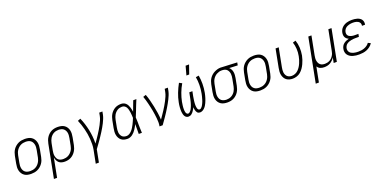

<svg xmlns="http://www.w3.org/2000/svg" viewBox="-9 -1791 6068 3032"><g transform="rotate(-20 3025.0 -275.0)"><path d="M219 12Q189 12 160 6Q131 0 108 -15.5Q85 -31 69.5 -54.5Q54 -78 47 -106Q40 -134 41.5 -164Q43 -194 49 -225L72 -345Q77 -371 86.5 -397Q96 -423 112.5 -447Q129 -471 152 -490Q175 -509 200.5 -521Q226 -533 253 -537.5Q280 -542 307 -542Q337 -542 366.5 -536Q396 -530 419 -514.5Q442 -499 457.5 -475.5Q473 -452 480 -424Q487 -396 485.5 -366Q484 -336 478 -305L455 -185Q450 -159 440.5 -133Q431 -107 414 -83Q397 -59 374.5 -40Q352 -21 326 -9Q300 3 273 7.5Q246 12 219 12ZM221 -35Q242 -35 263 -39Q284 -43 304.5 -53Q325 -63 342 -78.5Q359 -94 371.5 -113Q384 -132 392 -153Q400 -174 404 -194L427 -314Q431 -337 432.5 -359.5Q434 -382 429.5 -403Q425 -424 415 -442Q405 -460 388.5 -472.5Q372 -485 350.5 -490Q329 -495 306 -495Q285 -495 263.5 -491Q242 -487 222 -477Q202 -467 185 -451.5Q168 -436 155 -417Q142 -398 134.5 -377Q127 -356 123 -336L100 -216Q95 -193 94 -170.5Q93 -148 97 -127Q101 -106 111 -88Q121 -70 138 -57.5Q155 -45 176.5 -40Q198 -35 221 -35Z M526 210 634 -345Q639 -370 648 -395.5Q657 -421 672 -444.5Q687 -468 708 -487.5Q729 -507 754 -519.5Q779 -532 805.5 -537Q832 -542 858 -542Q888 -542 917.5 -536Q947 -530 970 -514.5Q993 -499 1008.5 -475.5Q1024 -452 1030.5 -424Q1037 -396 1035.5 -366Q1034 -336 1028 -305L1005 -185Q1000 -160 991 -135Q982 -110 967 -86.5Q952 -63 931.5 -43.5Q911 -24 887 -11.5Q863 1 836.5 6.5Q810 12 784 12Q756 12 730 5Q704 -2 685.5 -19Q667 -36 656 -60Q645 -84 641 -110L579 210ZM776 -35Q796 -35 817 -39.5Q838 -44 857.5 -54Q877 -64 894 -80Q911 -96 923.5 -114.5Q936 -133 943 -153.5Q950 -174 954 -194L977 -314Q981 -337 982.5 -359.5Q984 -382 980 -402.5Q976 -423 965.5 -441.5Q955 -460 939 -472Q923 -484 901.5 -489.5Q880 -495 858 -495Q838 -495 817 -490.5Q796 -486 776.5 -475.5Q757 -465 741 -449Q725 -433 714 -414.5Q703 -396 696 -376Q689 -356 685 -336L663 -222Q659 -199 657 -176.5Q655 -154 658.5 -133Q662 -112 670.5 -92.5Q679 -73 695 -59.5Q711 -46 732 -40.5Q753 -35 776 -35Z M1229 210 1272 -9Q1281 -55 1281.5 -100Q1282 -145 1279 -189.5Q1276 -234 1268.5 -276.5Q1261 -319 1250.5 -361Q1240 -403 1226.5 -443.5Q1213 -484 1196 -523L1243 -542Q1266 -491 1283 -436.5Q1300 -382 1312 -325.5Q1324 -269 1329.5 -210.5Q1335 -152 1334 -91Q1356 -122 1377 -153Q1398 -184 1418 -215Q1438 -246 1457.5 -278Q1477 -310 1494 -342.5Q1511 -375 1525.5 -409Q1540 -443 1547 -477L1557 -530H1610L1600 -477Q1593 -445 1580 -413.5Q1567 -382 1551.5 -351Q1536 -320 1518.5 -290Q1501 -260 1482.5 -230.5Q1464 -201 1444.5 -172Q1425 -143 1405 -114Q1385 -85 1364 -56.5Q1343 -28 1323 0L1282 210Z M1838 12Q1808 12 1781 5Q1754 -2 1733.5 -18.5Q1713 -35 1700 -59Q1687 -83 1682 -110Q1677 -137 1679 -166Q1681 -195 1687 -225L1710 -345Q1715 -370 1723.5 -395Q1732 -420 1746 -443Q1760 -466 1780.5 -486Q1801 -506 1825 -519Q1849 -532 1875 -537Q1901 -542 1926 -542Q1949 -542 1969 -534.5Q1989 -527 2004 -513Q2019 -499 2029 -481Q2039 -463 2045.5 -443Q2052 -423 2056.5 -402.5Q2061 -382 2064 -360Q2080 -403 2096 -445.5Q2112 -488 2128 -530H2181Q2165 -492 2149.5 -453.5Q2134 -415 2119 -376V-374Q2107 -346 2096 -317.5Q2085 -289 2073 -261Q2075 -235 2075.5 -209.5Q2076 -184 2077 -158L2076 -157Q2077 -117 2078 -78Q2079 -39 2081 0H2028Q2028 -41 2028.5 -82.5Q2029 -124 2029 -166Q2019 -145 2007.5 -125Q1996 -105 1983.5 -86Q1971 -67 1955.5 -49.5Q1940 -32 1921.5 -18Q1903 -4 1881 4Q1859 12 1838 12ZM1838 -35Q1863 -35 1886.5 -49.5Q1910 -64 1928 -84Q1946 -104 1960 -127Q1974 -150 1986 -173.5Q1998 -197 2008.5 -221Q2019 -245 2029 -270Q2028 -293 2026.5 -316.5Q2025 -340 2022 -362.5Q2019 -385 2013.5 -407.5Q2008 -430 1998 -449.5Q1988 -469 1969 -482Q1950 -495 1926 -495Q1907 -495 1886.5 -490.5Q1866 -486 1847.5 -474.5Q1829 -463 1814 -447Q1799 -431 1788.5 -413Q1778 -395 1771.5 -375Q1765 -355 1761 -336L1738 -216Q1734 -194 1732 -173Q1730 -152 1732 -131.5Q1734 -111 1742 -93Q1750 -75 1763.5 -61Q1777 -47 1797 -41Q1817 -35 1838 -35Z M2377 0Q2384 -35 2383.5 -69.5Q2383 -104 2379.5 -137.5Q2376 -171 2371.5 -204.5Q2367 -238 2361 -270.5Q2355 -303 2347.5 -335.5Q2340 -368 2332.5 -400Q2325 -432 2315.5 -463.5Q2306 -495 2295 -526L2343 -542Q2363 -489 2377 -434Q2391 -379 2403 -322.5Q2415 -266 2423.5 -208.5Q2432 -151 2435 -92Q2456 -123 2477.5 -153.5Q2499 -184 2519 -215.5Q2539 -247 2558 -278.5Q2577 -310 2594 -343Q2611 -376 2625.5 -409.5Q2640 -443 2647 -477L2657 -530H2710L2700 -477Q2693 -445 2680.5 -413.5Q2668 -382 2652.5 -351.5Q2637 -321 2620 -290.5Q2603 -260 2585 -230.5Q2567 -201 2548.5 -172Q2530 -143 2510 -114Q2490 -85 2470 -56.5Q2450 -28 2430 0Z M2862 12Q2842 12 2826 2Q2810 -8 2801 -24Q2792 -40 2787.5 -58Q2783 -76 2781 -95.5Q2779 -115 2779.5 -134.5Q2780 -154 2781 -173.5Q2782 -193 2785 -213Q2788 -233 2792 -253Q2806 -327 2834.5 -400Q2863 -473 2901 -542L2947 -518Q2909 -453 2883 -384Q2857 -315 2843 -245Q2841 -230 2838.5 -215Q2836 -200 2834 -185.5Q2832 -171 2831 -156.5Q2830 -142 2830 -127.5Q2830 -113 2831 -98.5Q2832 -84 2836 -71Q2840 -58 2849 -46.5Q2858 -35 2872 -35Q2885 -35 2896.5 -44Q2908 -53 2916.5 -64Q2925 -75 2931.5 -87.5Q2938 -100 2943.5 -112.5Q2949 -125 2953.5 -137.5Q2958 -150 2962 -162.5Q2966 -175 2969.5 -188Q2973 -201 2976 -214Q2979 -227 2982 -239.5Q2985 -252 2987 -265L3003 -345H3055L3039 -265Q3037 -252 3035 -239.5Q3033 -227 3031 -214Q3029 -201 3027.5 -188.5Q3026 -176 3025 -163Q3024 -150 3023.5 -137.5Q3023 -125 3023.5 -112.5Q3024 -100 3026 -88Q3028 -76 3031.5 -64.5Q3035 -53 3043.5 -44Q3052 -35 3065 -35Q3078 -35 3089 -44Q3100 -53 3108 -64Q3116 -75 3122.5 -87Q3129 -99 3134.5 -111Q3140 -123 3145 -135.5Q3150 -148 3153.5 -160.5Q3157 -173 3160.5 -185.5Q3164 -198 3167.5 -210.5Q3171 -223 3173.5 -235.5Q3176 -248 3179 -261Q3192 -330 3193 -399.5Q3194 -469 3182 -534L3233 -542Q3245 -473 3244.5 -400Q3244 -327 3230 -253Q3226 -233 3221 -213Q3216 -193 3210 -173.5Q3204 -154 3196.5 -134.5Q3189 -115 3180 -95.5Q3171 -76 3159.5 -58Q3148 -40 3132 -24Q3116 -8 3096 2Q3076 12 3056 12Q3043 12 3031 7.5Q3019 3 3011 -6.5Q3003 -16 2997.5 -27.5Q2992 -39 2989 -51.5Q2986 -64 2984 -76.5Q2982 -89 2982 -102Q2976 -89 2969 -76.5Q2962 -64 2954 -51.5Q2946 -39 2936.5 -27.5Q2927 -16 2915 -6.5Q2903 3 2889 7.5Q2875 12 2862 12ZM3051 -610 3092 -760H3150L3098 -610Z M3518 12Q3488 12 3459 6Q3430 0 3407 -15.5Q3384 -31 3368.5 -54.5Q3353 -78 3346.5 -106Q3340 -134 3341.5 -164Q3343 -194 3349 -225L3372 -345Q3377 -370 3386.5 -395.5Q3396 -421 3412 -444Q3428 -467 3449.5 -485.5Q3471 -504 3495.5 -516Q3520 -528 3546 -535.5Q3572 -543 3598 -543Q3603 -543 3607.5 -542.5Q3612 -542 3617 -542L3876 -530L3867 -483L3726 -489Q3743 -474 3754.5 -452.5Q3766 -431 3770 -407Q3774 -383 3772.5 -357Q3771 -331 3766 -305L3743 -185Q3738 -160 3729 -134.5Q3720 -109 3705 -85.5Q3690 -62 3668.5 -42.5Q3647 -23 3622 -10.5Q3597 2 3570.5 7Q3544 12 3518 12ZM3519 -35Q3539 -35 3559.5 -39.5Q3580 -44 3599.5 -54.5Q3619 -65 3635.5 -81Q3652 -97 3663 -115.5Q3674 -134 3681 -154Q3688 -174 3692 -194L3715 -314Q3719 -335 3721 -355Q3723 -375 3720.5 -394.5Q3718 -414 3711 -431.5Q3704 -449 3692 -463Q3680 -477 3662 -484.5Q3644 -492 3625 -494L3608 -495H3594Q3575 -495 3554.5 -489Q3534 -483 3515 -472.5Q3496 -462 3480 -446.5Q3464 -431 3452.5 -413Q3441 -395 3434 -375Q3427 -355 3423 -336L3400 -216Q3395 -193 3394 -170.5Q3393 -148 3397 -127.5Q3401 -107 3411 -88.5Q3421 -70 3437.5 -58Q3454 -46 3475.5 -40.5Q3497 -35 3519 -35Z M4069 12Q4039 12 4010 6Q3981 0 3958 -15.5Q3935 -31 3919.5 -54.5Q3904 -78 3897 -106Q3890 -134 3891.5 -164Q3893 -194 3899 -225L3922 -345Q3927 -371 3936.5 -397Q3946 -423 3962.5 -447Q3979 -471 4002 -490Q4025 -509 4050.5 -521Q4076 -533 4103 -537.5Q4130 -542 4157 -542Q4187 -542 4216.5 -536Q4246 -530 4269 -514.5Q4292 -499 4307.5 -475.5Q4323 -452 4330 -424Q4337 -396 4335.5 -366Q4334 -336 4328 -305L4305 -185Q4300 -159 4290.5 -133Q4281 -107 4264 -83Q4247 -59 4224.5 -40Q4202 -21 4176 -9Q4150 3 4123 7.5Q4096 12 4069 12ZM4071 -35Q4092 -35 4113 -39Q4134 -43 4154.5 -53Q4175 -63 4192 -78.5Q4209 -94 4221.5 -113Q4234 -132 4242 -153Q4250 -174 4254 -194L4277 -314Q4281 -337 4282.5 -359.5Q4284 -382 4279.5 -403Q4275 -424 4265 -442Q4255 -460 4238.5 -472.5Q4222 -485 4200.5 -490Q4179 -495 4156 -495Q4135 -495 4113.5 -491Q4092 -487 4072 -477Q4052 -467 4035 -451.5Q4018 -436 4005 -417Q3992 -398 3984.5 -377Q3977 -356 3973 -336L3950 -216Q3945 -193 3944 -170.5Q3943 -148 3947 -127Q3951 -106 3961 -88Q3971 -70 3988 -57.5Q4005 -45 4026.5 -40Q4048 -35 4071 -35Z M4614 12Q4585 12 4557.5 4.5Q4530 -3 4509.5 -19Q4489 -35 4475.5 -59Q4462 -83 4456.5 -110Q4451 -137 4453 -166Q4455 -195 4461 -225L4520 -530H4573L4512 -216Q4508 -194 4506 -173Q4504 -152 4506.5 -131.5Q4509 -111 4517.5 -92.5Q4526 -74 4540 -61Q4554 -48 4574 -41.5Q4594 -35 4615 -35Q4643 -35 4671.5 -46.5Q4700 -58 4722 -79.5Q4744 -101 4760.5 -127Q4777 -153 4788.5 -180Q4800 -207 4808.5 -234.5Q4817 -262 4822 -290Q4834 -351 4830.5 -410.5Q4827 -470 4809 -523L4858 -538Q4879 -479 4882.5 -413.5Q4886 -348 4874 -282Q4867 -248 4856 -215Q4845 -182 4830 -150Q4815 -118 4794 -87.5Q4773 -57 4745 -33.5Q4717 -10 4682 1Q4647 12 4614 12Z M4926 210 5070 -530H5123L5062 -216Q5058 -194 5056 -172Q5054 -150 5057.5 -129.5Q5061 -109 5069.5 -90.5Q5078 -72 5093 -59Q5108 -46 5128.5 -40.5Q5149 -35 5171 -35Q5191 -35 5211 -39.5Q5231 -44 5249.5 -53.5Q5268 -63 5284 -78.5Q5300 -94 5311.5 -112Q5323 -130 5330 -149.5Q5337 -169 5340 -188L5407 -530H5460L5357 0H5304L5321 -89Q5308 -66 5288 -46Q5268 -26 5244.5 -12.5Q5221 1 5194.5 6.5Q5168 12 5144 12Q5126 12 5109 9Q5092 6 5076.5 -0.5Q5061 -7 5049 -18Q5037 -29 5028 -42L4979 210Z M5732 12Q5704 12 5677.5 9Q5651 6 5625.5 -1.5Q5600 -9 5578.5 -23Q5557 -37 5542 -57.5Q5527 -78 5522.5 -104.5Q5518 -131 5524 -158Q5528 -181 5540 -202.5Q5552 -224 5571.5 -239Q5591 -254 5613.5 -263.5Q5636 -273 5659 -279Q5641 -286 5626.5 -298.5Q5612 -311 5603.5 -327.5Q5595 -344 5593.5 -364.5Q5592 -385 5596 -405Q5600 -427 5610.5 -447.5Q5621 -468 5637.5 -484.5Q5654 -501 5674.5 -512.5Q5695 -524 5716.5 -530.5Q5738 -537 5760 -539.5Q5782 -542 5803 -542Q5826 -542 5848 -539.5Q5870 -537 5891 -531Q5912 -525 5930.5 -514Q5949 -503 5961 -486.5Q5973 -470 5977.5 -448.5Q5982 -427 5977 -404L5976 -399H5924L5925 -402Q5928 -418 5924.5 -432.5Q5921 -447 5912 -458Q5903 -469 5890.5 -476.5Q5878 -484 5863.5 -488Q5849 -492 5834 -493.5Q5819 -495 5804 -495Q5788 -495 5771.5 -493Q5755 -491 5739 -486.5Q5723 -482 5707.5 -474.5Q5692 -467 5679 -455Q5666 -443 5658 -427.5Q5650 -412 5647 -396Q5644 -380 5646.5 -364.5Q5649 -349 5657.5 -337.5Q5666 -326 5679 -318.5Q5692 -311 5707.5 -306.5Q5723 -302 5738.5 -300.5Q5754 -299 5770 -299H5828L5819 -252H5761Q5743 -252 5724.5 -250.5Q5706 -249 5687.5 -245Q5669 -241 5650.5 -234Q5632 -227 5615.5 -215.5Q5599 -204 5589 -186.5Q5579 -169 5575 -151Q5571 -131 5575.5 -112.5Q5580 -94 5591.5 -80Q5603 -66 5619.5 -57.5Q5636 -49 5654.5 -44Q5673 -39 5692.5 -37Q5712 -35 5732 -35Q5757 -35 5782.5 -38.5Q5808 -42 5833 -51Q5858 -60 5881.5 -76.5Q5905 -93 5919 -115L5962 -94Q5944 -65 5916.5 -43.5Q5889 -22 5858 -9.5Q5827 3 5795 7.5Q5763 12 5732 12Z"/></g></svg>

Font: Lode Dark Term
Style: Italic
Weight: 400
Italic angle: -11°
Monospace: yes
Designer: Belleve Invis
Foundry: Belleve Invis
Version: Version 29.2.0